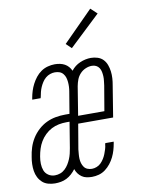

<svg xmlns="http://www.w3.org/2000/svg" viewBox="-86 -825 673 893"><g transform="rotate(-10 250.0 -378.0)"><path d="M101 8Q85 8 69 3.5Q53 -1 41.5 -11.5Q30 -22 23 -36Q16 -50 13.5 -66Q11 -82 11.5 -99Q12 -116 15 -132Q18 -154 25 -176Q32 -198 44.5 -218Q57 -238 75 -254.5Q93 -271 114 -281Q135 -291 157.5 -295Q180 -299 202 -299H223L240 -401Q242 -412 242.5 -423.5Q243 -435 242 -446Q241 -457 238 -467Q235 -477 228 -485.5Q221 -494 211 -497.5Q201 -501 189 -501Q178 -501 166.5 -497Q155 -493 145.5 -485Q136 -477 129 -466Q122 -455 117.5 -444.5Q113 -434 110 -422.5Q107 -411 105 -399Q104 -398 104 -396.5Q104 -395 104 -394H64Q64 -396 64.5 -397.5Q65 -399 65 -401Q68 -418 73 -434Q78 -450 86 -465.5Q94 -481 105 -495Q116 -509 130.5 -519Q145 -529 162 -533.5Q179 -538 195 -538Q208 -538 220 -535.5Q232 -533 242 -527.5Q252 -522 259.5 -513.5Q267 -505 272 -494Q289 -516 314.5 -527Q340 -538 366 -538Q382 -538 397.5 -533Q413 -528 423.5 -517Q434 -506 439.5 -491Q445 -476 447 -460Q449 -444 448 -427.5Q447 -411 444 -395L420 -247H255L235 -129Q234 -118 233 -107Q232 -96 232.5 -85Q233 -74 236 -64Q239 -54 245 -45.5Q251 -37 261 -33Q271 -29 282 -29Q293 -29 304.5 -33.5Q316 -38 324.5 -46.5Q333 -55 339.5 -65.5Q346 -76 350 -86.5Q354 -97 357.5 -108Q361 -119 362 -131Q363 -132 363 -133.5Q363 -135 363 -136H403Q403 -134 402.5 -132.5Q402 -131 402 -129Q399 -112 394.5 -96.5Q390 -81 382.5 -65.5Q375 -50 364 -36Q353 -22 339 -11.5Q325 -1 308.5 3.5Q292 8 276 8Q263 8 250.5 5.5Q238 3 228 -4Q218 -11 211 -20.5Q204 -30 200 -42Q191 -30 180 -20Q169 -10 156 -3.5Q143 3 129 5.5Q115 8 101 8ZM261 -283H385L405 -401Q406 -411 407.5 -422Q409 -433 408.5 -443.5Q408 -454 406 -464.5Q404 -475 398.5 -483.5Q393 -492 384 -496.5Q375 -501 364 -501Q349 -501 334 -494.5Q319 -488 308 -476Q297 -464 291.5 -449.5Q286 -435 283 -419ZM107 -29Q120 -29 132.5 -33.5Q145 -38 155 -47.5Q165 -57 172 -68.5Q179 -80 184 -92Q189 -104 192 -116.5Q195 -129 197 -141L217 -263H202Q184 -263 166 -259.5Q148 -256 131.5 -247.5Q115 -239 101 -225.5Q87 -212 77.5 -196Q68 -180 62.5 -162.5Q57 -145 54 -127Q51 -110 51.5 -93Q52 -76 57.5 -61.5Q63 -47 76.5 -38Q90 -29 107 -29ZM287 -598 262 -622 403 -764 433 -736Z"/></g></svg>

Font: Iosevka Slab XLtObl
Style: Regular
Weight: 200
Italic angle: -9°
Monospace: yes
Designer: Belleve Invis
Foundry: Belleve Invis
Version: Version 11.1.1; ttfautohint (v1.8.3)